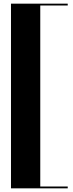

<svg xmlns="http://www.w3.org/2000/svg" viewBox="-20 -874 401 1049"><path d="M40 155V-854H350V-844H200V145H350V155Z"/></svg>

Font: Gloock
Style: Regular
Weight: 400
Designer: Duarte Pinto
Foundry: Duarte Pinto
Version: Version 1.000